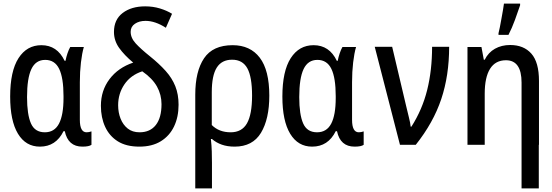

<svg xmlns="http://www.w3.org/2000/svg" viewBox="-20 -798 3040 1058"><path d="M200 10Q122 10 79 -61Q36 -132 36 -266Q36 -406 82 -477.5Q128 -549 208 -549Q295 -549 336 -463H341Q345 -484 352 -504.5Q359 -525 367 -539H442Q432 -505 426 -454Q420 -403 420 -345V-138Q420 -69 457 -69Q470 -69 484 -74V0Q470 10 434 10Q355 10 337 -75H330Q288 10 200 10ZM227 -69Q280 -69 305 -116.5Q330 -164 330 -258V-268Q330 -369 306 -418.5Q282 -468 229 -468Q177 -468 153 -417.5Q129 -367 129 -263Q129 -167 150.5 -118Q172 -69 227 -69Z M748 10Q676 10 629.5 -19Q583 -48 559.5 -99Q536 -150 536 -215Q536 -299 583.5 -362Q631 -425 714 -453Q665 -494 636.5 -534Q608 -574 608 -622Q608 -690 656 -726.5Q704 -763 780 -763Q823 -763 861 -751.5Q899 -740 928 -722L894 -645Q835 -683 782 -683Q747 -683 723.5 -667Q700 -651 700 -623Q700 -589 728 -558.5Q756 -528 806 -488Q857 -447 892.5 -407.5Q928 -368 946 -323Q964 -278 964 -221Q964 -153 939 -101Q914 -49 866 -19.5Q818 10 748 10ZM749 -69Q807 -69 838.5 -109Q870 -149 870 -224Q870 -276 845 -321Q820 -366 764 -405Q700 -384 665.5 -333Q631 -282 631 -218Q631 -178 644.5 -144Q658 -110 684 -89.5Q710 -69 749 -69Z M1056 -276Q1056 -405 1104.5 -477Q1153 -549 1262 -549Q1359 -549 1411.5 -480Q1464 -411 1464 -271Q1464 -142 1418 -66Q1372 10 1273 10Q1233 10 1202 -1Q1171 -12 1148 -32H1142Q1146 3 1147 36.5Q1148 70 1148 99V240H1056ZM1251 -69Q1313 -69 1341 -118.5Q1369 -168 1369 -271Q1369 -374 1343 -421.5Q1317 -469 1259 -469Q1202 -469 1174.5 -425.5Q1147 -382 1147 -290V-109Q1187 -69 1251 -69Z M1700 10Q1622 10 1579 -61Q1536 -132 1536 -266Q1536 -406 1582 -477.5Q1628 -549 1708 -549Q1795 -549 1836 -463H1841Q1845 -484 1852 -504.5Q1859 -525 1867 -539H1942Q1932 -505 1926 -454Q1920 -403 1920 -345V-138Q1920 -69 1957 -69Q1970 -69 1984 -74V0Q1970 10 1934 10Q1855 10 1837 -75H1830Q1788 10 1700 10ZM1727 -69Q1780 -69 1805 -116.5Q1830 -164 1830 -258V-268Q1830 -369 1806 -418.5Q1782 -468 1729 -468Q1677 -468 1653 -417.5Q1629 -367 1629 -263Q1629 -167 1650.5 -118Q1672 -69 1727 -69Z M2184 0 2045 -540H2141L2218 -214Q2226 -179 2233.5 -150Q2241 -121 2243 -100H2247Q2307 -194 2334 -302.5Q2361 -411 2361 -540H2455Q2455 -382 2411.5 -252Q2368 -122 2271 0Z M2556 0V-539H2633L2646 -469H2651Q2671 -509 2707.5 -529.5Q2744 -550 2791 -550Q2866 -550 2908 -502.5Q2950 -455 2950 -352V0H2949V240H2854V-105V-343Q2854 -466 2768 -466Q2710 -466 2680.5 -419Q2651 -372 2651 -282V0ZM2727 -615Q2730 -626 2734.5 -648.5Q2739 -671 2743.5 -697Q2748 -723 2752 -745Q2756 -767 2757 -778H2846V-769Q2834 -733 2817.5 -688Q2801 -643 2782 -606H2727Z"/></svg>

Font: Noto Sans Mono ExtraCondensed Medium
Style: Regular
Weight: 500
Width: 2
Designer: Monotype Design Team
Foundry: Monotype Imaging Inc.
Version: Version 2.014